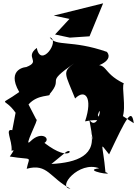

<svg xmlns="http://www.w3.org/2000/svg" viewBox="-20 -1030 827 1158"><path d="M707 -339 719 -323C742 -383 712 -508 727 -527C587 -595 638 -656 525 -633C530 -612 674 -657 625 -717C411 -792 316 -747 280 -805C346 -787 225 -615 202 -741C125 -682 232 -661 137 -625C144 -627 13 -619 96 -475C-33 -382 3 -452 74 -350L54 -245C7 -255 54 -187 50 -123C43 -109 86 -152 39 -86C184 -62 157 -94 141 -12C267 -48 282 45 405 108C320 102 457 -62 578 -15C468 -2 686 34 616 8C600 -170 575 -176 638 -99C744 -322 773 -382 787 -287ZM373 -109C425 -151 414 -41 248 -168C289 -195 230 -242 166 -180C112 -124 220 -321 199 -309L152 -400C208 -464 291 -446 279 -462C369 -568 242 -519 427 -648C352 -594 374 -585 433 -436C492 -496 542 -444 493 -298C582 -318 598 -286 570 -336C598 -425 575 -233 519 -306C537 -210 549 -125 525 -248C571 -92 441 -49 290 -41ZM399 -916 312 -822 401 -803 520 -811 602 -1010 304 -936Z"/></svg>

Font: Asimov Silicon
Style: Regular
Weight: 400
Designer: Google
Version: Version 2.000980; 2014